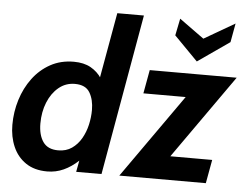

<svg xmlns="http://www.w3.org/2000/svg" viewBox="-53 -815 1142 891"><g transform="rotate(5 518.0 -370.0)"><path d="M197 10Q138 10 98 -17Q58 -44 38 -90Q18 -136 18 -192Q18 -252 35.5 -308.5Q53 -365 86.5 -410Q120 -455 168 -481.5Q216 -508 277 -508Q324 -508 356 -490Q388 -472 407.5 -442Q427 -412 436 -378L395 -396L458 -750H582L450 0H332L342 -53Q310 -23 274 -6.5Q238 10 197 10ZM240 -92Q277 -92 303.5 -110.5Q330 -129 347 -158.5Q364 -188 372 -223Q380 -258 380 -292Q380 -340 360.5 -373Q341 -406 291 -406Q248 -406 215.5 -379Q183 -352 165 -307.5Q147 -263 147 -209Q147 -156 169 -124Q191 -92 240 -92ZM533 0 808 -390H611L631 -500H1036L761 -110H956L936 0ZM845 -559 735 -671 751 -750 866 -667 1009 -750 993 -662Z"/></g></svg>

Font: Cabin VF Beta
Style: Italic
Weight: 400
Italic angle: -7°
Designer: Pablo Impallari
Foundry: Pablo Impallari. http://www.impallari.com Igino Marini. http://www.ikern.com
Version: Version 2.300